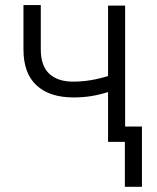

<svg xmlns="http://www.w3.org/2000/svg" viewBox="-20 -552 610 747"><path d="M466.8 -59.6H532.2V174.8H465.8V0H400.4V-193.8Q366.2 -183.1 334 -178Q301.8 -172.9 265.6 -172.9Q173.3 -172.9 122.3 -219.7Q71.3 -266.6 71.3 -359.4V-532.2H138.7V-359.4Q138.7 -295.9 171.6 -265.1Q204.6 -234.4 264.6 -234.4Q331.5 -234.4 400.4 -256.3V-530.3H466.8Z"/></svg>

Font: Pretendard Std Light
Style: Regular
Weight: 300
Designer: Base glyphs from Inter by Rasmus Andersson; Hangeul glyphs from Noto Sans CJK(Source Han Sans) by Jang Soo-young and Kan
Foundry: Kil Hyung-jin
Version: Version 1.309